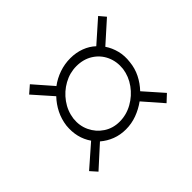

<svg xmlns="http://www.w3.org/2000/svg" viewBox="-99 -704 736 736"><g transform="rotate(-45 269.0 -335.5)"><path d="M109 -336Q113 -367 126.5 -394Q140 -421 161 -443L92 -521L122 -547L189 -470Q213 -488 242 -498Q271 -508 302 -508Q333 -508 359.5 -498Q386 -488 405 -470L492 -547L514 -521L428 -444Q443 -422 450 -394.5Q457 -367 453 -336Q450 -305 436.5 -278Q423 -251 402 -229L470 -152L441 -125L373 -203Q348 -185 319.5 -174.5Q291 -164 260 -164Q230 -164 204 -174Q178 -184 157 -202L71 -124L47 -151L135 -228Q119 -251 112.5 -278Q106 -305 109 -336ZM147 -336Q143 -300 157.5 -269.5Q172 -239 200 -220.5Q228 -202 264 -202Q301 -202 334 -220.5Q367 -239 389 -269.5Q411 -300 416 -336Q420 -373 406 -403.5Q392 -434 363.5 -452Q335 -470 297 -470Q261 -470 228.5 -452Q196 -434 174 -403.5Q152 -373 147 -336Z"/></g></svg>

Font: Aleo Light
Style: Italic
Weight: 300
Italic angle: -7°
Designer: Alessio Laiso
Foundry: Alessio Laiso
Version: Version 2.001;gftools[0.9.29]